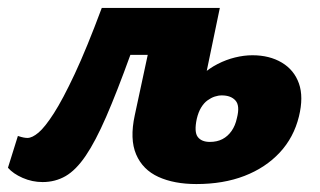

<svg xmlns="http://www.w3.org/2000/svg" viewBox="-33 -447 805 483"><path d="M74 11Q48 11 24 0.5Q0 -10 -13 -25L12 -105Q21 -102 26.5 -101Q32 -100 36 -100Q48 -100 64 -113.5Q80 -127 102.5 -162Q125 -197 155 -261Q185 -325 223 -427H427L409 -309H295Q261 -215 234 -153Q207 -91 182.5 -55Q158 -19 132 -4Q106 11 74 11ZM461 16Q405 16 365.5 -2Q326 -20 309.5 -58.5Q293 -97 306 -157L364 -427H520L462 -148Q455 -115 464.5 -102.5Q474 -90 495 -90Q513 -90 526.5 -97Q540 -104 549.5 -117.5Q559 -131 563 -150Q571 -181 559.5 -194Q548 -207 525 -207Q516 -207 507 -204Q498 -201 489 -194.5Q480 -188 473 -176.5Q466 -165 462 -148L440 -218Q455 -241 474 -258Q493 -275 514.5 -286Q536 -297 558.5 -302.5Q581 -308 602 -308Q645 -308 676 -289.5Q707 -271 719 -237Q731 -203 719 -154Q706 -101 670.5 -63Q635 -25 582 -4.5Q529 16 461 16Z"/></svg>

Font: Ysabeau Infant Black
Style: Italic
Weight: 900
Italic angle: -12°
Designer: Christian Thalmann (Catharsis Fonts)
Version: Version 2.001;gftools[0.9.30]; featfreeze: ss01,ss02,lnum